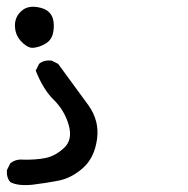

<svg xmlns="http://www.w3.org/2000/svg" viewBox="-29 -367 549 560"><path d="M64.5 171.9Q22.5 175.8 1 164.1Q-10.7 150.4 -8.8 128.9L1 109.4Q16.6 96.7 38.1 98.6Q75.2 99.6 104 93.8Q132.8 87.9 158.2 64Q183.6 40 171.4 -2.4Q159.2 -44.9 127.9 -75.7Q96.7 -106.4 75.2 -161.1L85 -180.7Q98.6 -192.4 121.1 -190.4L140.6 -180.7Q195.3 -106.4 228.5 -60.5Q261.7 -14.6 253.9 39.6Q246.1 93.8 212.9 123Q179.7 152.3 142.6 159.7Q105.5 167 64.5 171.9ZM63.5 -227.5Q47.9 -229.5 31.2 -248Q14.6 -266.6 14.6 -293Q14.6 -319.3 35.2 -336.4Q55.7 -353.5 91.3 -343.8Q127 -334 127.9 -294.9Q128.9 -255.9 106.9 -241.7Q85 -227.5 63.5 -227.5Z"/></svg>

Font: JasonHandwriting1
Style: Regular
Weight: 400
Version: Version 1.48.20